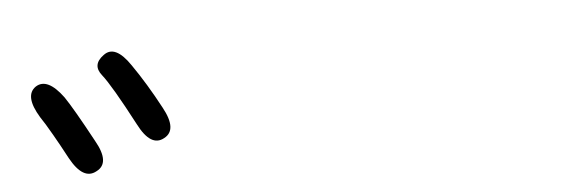

<svg xmlns="http://www.w3.org/2000/svg" viewBox="-29 -896 1058 347"><g transform="rotate(-5 500.0 -722.5)"><path d="M135 -618Q110 -604 87 -646L74 -670Q63 -690 51 -710L42 -724Q17 -765 39 -780Q61 -794 89 -756Q104 -734 137 -673Q161 -631 135 -618ZM262 -667Q237 -653 215 -696Q176 -770 160 -790Q144 -810 166 -826Q188 -843 215 -803Q240 -767 264 -722Q287 -680 262 -667Z"/></g></svg>

Font: Resource Han Rounded JP Normal
Style: Regular
Weight: 350
Designer: Cyano Hao (round all glyphs); Ryoko NISHIZUKA 西塚涼子 (kana, bopomofo & ideographs); Paul D. Hunt (Latin, Greek & Cyrillic)
Foundry: Cyano Hao
Version: 0.990